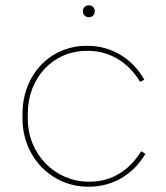

<svg xmlns="http://www.w3.org/2000/svg" viewBox="-20 -699 628 725"><path d="M316 -634C328 -634 338 -643 338 -657C338 -669 328 -679 316 -679C302 -679 293 -669 293 -657C293 -643 302 -634 316 -634ZM312 6H316C406 6 483 -40 529 -118L513 -128C468 -54 400 -13 319 -13H315C188 -13 85 -117 85 -250V-270C85 -406 181 -507 308 -507H312C393 -507 464 -465 509 -390L525 -398C480 -478 401 -526 311 -526H307C169 -526 65 -416 65 -270V-250C65 -106 175 6 312 6Z"/></svg>

Font: Fixel Display Thin
Style: Regular
Weight: 100
Designer: AlfaBravo + MacPaw
Foundry: Kyrylo Tkachov, Marchela Mozhyna, Serhii Makarenko, Maria Weinstein, Zakhar Kryvoshyya
Version: Version 1.211